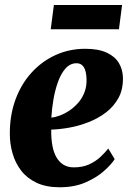

<svg xmlns="http://www.w3.org/2000/svg" viewBox="-20 -760 538 791"><path d="M452.5 -104.5Q439.5 -83.5 409.2 -56.2Q379 -29 333 -8.8Q287 11.5 226 11.5Q170 11.5 130.8 -7Q91.5 -25.5 67.2 -57Q43 -88.5 31.8 -127.8Q20.5 -167 20.5 -207.5Q20 -284 43.2 -348.2Q66.5 -412.5 108.8 -459.5Q151 -506.5 208 -532.8Q265 -559 331.5 -559Q385.5 -559 419.5 -543.2Q453.5 -527.5 469.5 -500.8Q485.5 -474 486.5 -440.5Q487.5 -392.5 468.5 -357.2Q449.5 -322 417.2 -297.2Q385 -272.5 345.5 -257Q306 -241.5 265.8 -234.2Q225.5 -227 191 -226Q190.5 -189 195.8 -160.2Q201 -131.5 212.8 -111.5Q224.5 -91.5 242.2 -81Q260 -70.5 284 -70.5Q320.5 -70.5 347.2 -82.8Q374 -95 393.2 -113Q412.5 -131 426 -148ZM296 -499.5Q269 -499.5 250 -478Q231 -456.5 218.8 -422.2Q206.5 -388 200 -349.2Q193.5 -310.5 191.5 -275.5Q208 -277 227.8 -284.5Q247.5 -292 267 -305.2Q286.5 -318.5 302.8 -337.2Q319 -356 328.2 -380.2Q337.5 -404.5 336.5 -434Q335.5 -468 325 -483.8Q314.5 -499.5 296 -499.5ZM202 -739.5H483L470 -639.5H189Z"/></svg>

Font: Merriweather 48pt Black
Style: Italic
Weight: 900
Italic angle: -7.8°
Version: Version 2.101